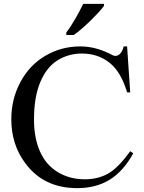

<svg xmlns="http://www.w3.org/2000/svg" viewBox="-20 -951 742 987"><path d="M633.3 -712.4 649.4 -476.1H633.3Q602.1 -582 542.5 -628.9Q482.9 -675.8 400.9 -675.8Q331.5 -675.8 275.1 -640.4Q218.8 -605 186.8 -528.3Q154.8 -451.7 154.8 -336.9Q154.8 -242.2 185.3 -172.9Q215.8 -103.5 276.9 -66.4Q337.9 -29.3 415.5 -29.3Q482.9 -29.3 535.2 -58.3Q587.4 -87.4 649.4 -173.8L665 -162.6Q613.8 -70.3 543.7 -27.1Q473.6 16.1 377 16.1Q203.6 16.1 109.4 -112.8Q38.1 -208.5 38.1 -337.9Q38.1 -441.9 85 -529.3Q131.8 -616.7 213.6 -664.6Q295.4 -712.4 392.6 -712.4Q467.8 -712.4 542 -675.8Q563 -663.6 572.8 -663.6Q586.4 -663.6 596.7 -674.3Q610.4 -688 615.7 -712.4ZM320.8 -784.2Q332 -798.3 344 -816.9Q356 -835.4 367.4 -855.2Q378.9 -875 389.4 -894.8Q399.9 -914.6 407.7 -931.2H514.6V-920.9Q505.4 -907.7 487.3 -887.9Q469.2 -868.2 447.3 -846.7Q425.3 -825.2 402.1 -804.9Q378.9 -784.7 358.9 -771H320.8Z"/></svg>

Font: KhunPaOh
Style: Regular
Weight: 400
Designer: Khon Soe Zaw Thu
Version: Version 1.00 July 11, 2016, initial release